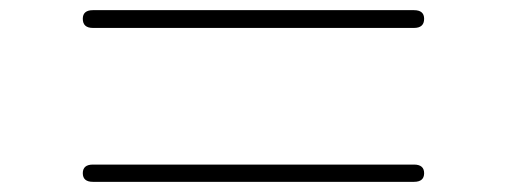

<svg xmlns="http://www.w3.org/2000/svg" viewBox="-20 -521 998 378"><path d="M163 -466Q143 -466 143 -484Q143 -501 163 -501H795Q815 -501 815 -484Q815 -466 795 -466ZM795 -197Q815 -197 815 -180Q815 -163 795 -163H163Q143 -163 143 -180Q143 -197 163 -197Z"/></svg>

Font: Zen Maru Gothic Light
Style: Regular
Weight: 300
Designer: Yoshimichi Ohira
Foundry: Positype
Version: Version 1.001